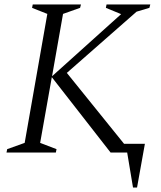

<svg xmlns="http://www.w3.org/2000/svg" viewBox="-20 -680 720 856"><path d="M9 0 12 -15 90 -43 191 -618 123 -645 126 -660H341L337 -645L261 -618L212 -340L520 -617L452 -645L455 -660H650L646 -645L589 -628L278 -355L533 -39H626L591 156H573L547 0H473L211 -336L159 -43L232 -15L229 0Z"/></svg>

Font: Spectral SC Light
Style: Italic
Weight: 300
Italic angle: -10°
Designer: Jean-Baptiste Levee
Foundry: Production Type
Version: Version 2.001